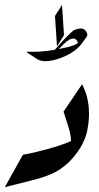

<svg xmlns="http://www.w3.org/2000/svg" viewBox="-20 -771 407 791"><path d="M241.7 -311 318.4 -424.3 330.1 -397.5Q341.3 -370.6 345.7 -327.6Q346.7 -315.4 346.7 -302.7Q346.7 -269 338.9 -230.5Q327.1 -176.3 281.7 -122.1Q248 -83 207 -61.5Q172.4 -43 106.9 -26.9Q41.5 -10.7 0 0L74.2 -133.3Q118.7 -141.1 177 -157.2Q235.4 -173.3 272.9 -189.9L272.5 -189.5V-192.9Q272.5 -211.9 262.7 -245.1Q252 -280.8 241.7 -311ZM298.8 -601.1Q292 -612.3 281.7 -612.3Q275.4 -612.3 267.6 -608.4Q253.9 -601.1 243.2 -590.3Q232.4 -579.6 222.2 -568.8Q242.7 -572.8 262 -577.6Q281.2 -582.5 297.9 -590.8Q300.3 -591.8 300.3 -595.2Q300.3 -597.7 298.8 -601.1ZM317.4 -592.3Q282.2 -544.9 202.1 -523.4Q183.1 -519 165 -519H161.1Q142.1 -520.5 128.2 -530.5Q114.3 -540.5 92.3 -553.7Q90.3 -555.7 90.3 -556.6Q90.3 -558.1 94.2 -558.1Q105.5 -557.6 116.2 -557.6Q134.8 -557.6 152.3 -559.1Q180.2 -561.5 206.1 -565.9Q243.2 -609.9 277.3 -641.1Q286.1 -649.4 304.7 -652.8Q308.6 -653.8 312.5 -653.8Q325.2 -653.8 332.5 -644.5Q339.8 -636.2 339.8 -628.4Q339.8 -622.6 335.9 -617.7Q327.1 -605.5 317.4 -592.3ZM206.5 -705.1 235.4 -751 243.7 -626 214.8 -580.1Z"/></svg>

Font: Aref Ruqaa
Style: Regular
Weight: 400
Designer: Abdoulla Aref
Version: Version 0.7